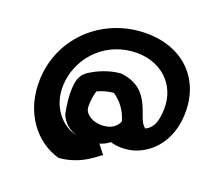

<svg xmlns="http://www.w3.org/2000/svg" viewBox="-99 -789 991 913"><g transform="rotate(15 396.0 -333.0)"><path d="M509 -238C500 -219 482 -204 459 -198C397 -184 339 -218 337 -257C337 -263 337 -270 338 -276C341 -300 346 -323 355 -344C379 -353 407 -359 437 -359C472 -332 500 -288 509 -238ZM446 -457C388 -457 333 -440 287 -415C260 -398 246 -377 239 -327C234 -291 235 -250 240 -202C251 -162 280 -133 320 -117C240 -141 182 -226 195 -331C211 -460 320 -572 470 -572C612 -572 703 -471 688 -346C680 -279 663 -249 626 -234C577 -266 615 -424 446 -457ZM433 -108C452 -112 470 -119 484 -129C518 -115 562 -111 605 -120C691 -140 773 -214 789 -346C813 -539 682 -674 477 -674C277 -674 106 -534 81 -331C60 -163 147 -34 264 8C385 8 451 -59 465 -59Z"/></g></svg>

Font: Bluebird
Style: Obl
Weight: 400
Designer: Jasper
Foundry: Cannot Into Space Fonts
Version: Version 0.98